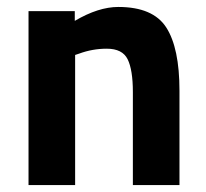

<svg xmlns="http://www.w3.org/2000/svg" viewBox="-20 -532 593 552"><path d="M196 0H62V-500H195V-472Q263 -512 320 -512Q420 -512 458 -453Q496 -394 496 -271V0H362V-267Q362 -331 347 -361.5Q332 -392 287 -392Q246 -392 208 -378L196 -374Z"/></svg>

Font: Titillium Web
Style: Bold
Weight: 700
Version: Version 1.001;PS 57.000;hotconv 1.0.70;makeotf.lib2.5.55311